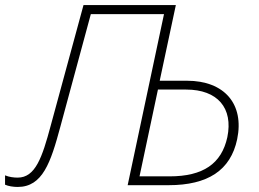

<svg xmlns="http://www.w3.org/2000/svg" viewBox="-61 -734 1026 761"><path d="M9 7C108 7 140 -90 178 -231L299 -678H589L445 0H607C763 0 853 -59 879 -182C908 -321 829 -414 680 -414H572L636 -714H270L140 -236C106 -109 79 -30 9 -30C-6 -30 -24 -32 -41 -39V-2C-28 4 -8 7 9 7ZM492 -35 565 -379H677C801 -379 864 -306 840 -190C817 -85 744 -35 611 -35Z"/></svg>

Font: Noto Sans ExtraLight
Style: Italic
Weight: 200
Italic angle: -12°
Designer: Monotype Design Team
Foundry: Monotype Imaging Inc.
Version: Version 2.013